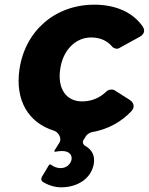

<svg xmlns="http://www.w3.org/2000/svg" viewBox="-20 -565 636 820"><path d="M433 -173C405 -146 370 -132 330 -132C263 -132 225 -186 237 -269C248 -350 302 -405 369 -405C408 -405 438 -391 459 -366C464 -359 480 -354 488 -359L577 -408C595 -418 601 -434 590 -451C549 -511 476 -545 383 -545C216 -545 87 -434 63 -268C44 -137 101 -41 210 -7C230 -1 245 26 234 44L212 79C211 81 213 83 216 83C226 81 237 80 245 80C310 80 290 153 239 153C225 153 210 148 199 139C196 136 191 137 189 140L159 190C154 199 156 208 165 213C188 227 216 235 241 235C314 235 372 195 381 132C386 98 371 73 344 58C336 54 331 42 336 34L348 15C351 10 364 1 370 0C440 -12 498 -44 542 -91C557 -108 552 -127 533 -139L470 -179C460 -186 441 -182 433 -173Z"/></svg>

Font: Trueno
Style: RoundBdIt
Weight: 700
Designer: Julieta Ulanovsky, Jasper
Foundry: Julieta Ulanovsky, Cannot Into Space Fonts
Version: Version 3.001